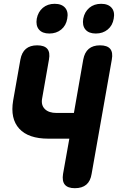

<svg xmlns="http://www.w3.org/2000/svg" viewBox="-20 -978 640 1008"><path d="M344 -250H234Q129 -250 81 -302.5Q33 -355 49 -450L87 -665Q94 -703 116 -721.5Q138 -740 175 -740Q213 -740 228.5 -721.5Q244 -703 237 -665L201 -460Q195 -426 215.5 -405.5Q236 -385 277 -385H368L417 -665Q424 -703 446 -721.5Q468 -740 505 -740Q543 -740 558.5 -721.5Q574 -703 567 -665L461 -65Q455 -27 433 -8.5Q411 10 373 10Q336 10 320.5 -8.5Q305 -27 311 -65ZM483 -802Q446 -802 428.5 -823Q411 -844 417 -880Q424 -916 449 -937Q474 -958 511 -958Q548 -958 566 -937Q584 -916 577 -880Q571 -844 545.5 -823Q520 -802 483 -802ZM239 -802Q202 -802 184.5 -823Q167 -844 173 -880Q180 -916 205 -937Q230 -958 267 -958Q304 -958 322 -937Q340 -916 333 -880Q327 -844 301.5 -823Q276 -802 239 -802Z"/></svg>

Font: Maple Mono ExtraBold
Style: Italic
Weight: 800
Italic angle: -10°
Monospace: yes
Designer: subframe7536
Version: Version 7.200